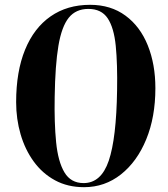

<svg xmlns="http://www.w3.org/2000/svg" viewBox="-20 -764 696 797"><path d="M47 -340Q47 -467 84 -557.5Q121 -648 190 -696Q259 -744 354 -744Q440 -744 501 -699Q562 -654 593.5 -575.5Q625 -497 625 -398Q625 -278 587 -185.5Q549 -93 482 -40Q415 13 329 13Q261 13 208.5 -15.5Q156 -44 120 -93.5Q84 -143 65.5 -206.5Q47 -270 47 -340ZM347 -727Q295 -727 265.5 -690.5Q236 -654 222.5 -574Q209 -494 207 -362Q205 -254 213 -173.5Q221 -93 247.5 -48.5Q274 -4 327 -4Q400 -4 431.5 -97Q463 -190 466 -388Q468 -498 460.5 -573.5Q453 -649 427 -688Q401 -727 347 -727Z"/></svg>

Font: Literata 72pt
Style: Bold Italic
Weight: 700
Italic angle: -2°
Designer: Latin by Veronika Burian and Jose Scaglione. Greek by Irene Vlachou. Cyrillic by Vera Evstafieva
Foundry: TypeTogether
Version: Version 3.002